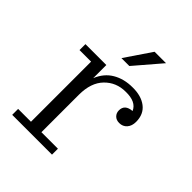

<svg xmlns="http://www.w3.org/2000/svg" viewBox="-205 -845 962 962"><g transform="rotate(45 276.5 -364.0)"><path d="M232 -588 327 -728H408L288 -588ZM46 0V-42H137V-468H55V-510H203V-417Q225 -471 270 -497.5Q315 -524 375 -524Q436 -525 473 -496.5Q510 -468 510 -414Q510 -385 494.5 -367.5Q479 -350 454 -350Q433 -350 420.5 -362.5Q408 -375 408 -394Q408 -436 459 -440Q439 -486 366 -484Q300 -484 255.5 -438.5Q211 -393 211 -307V-42H328V0Z"/></g></svg>

Font: Montagu Slab 16pt Light
Style: Regular
Weight: 300
Designer: Florian Karsten
Foundry: Florian Karsten
Version: Version 1.000; ttfautohint (v1.8.3)